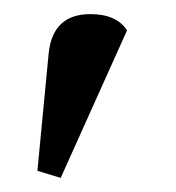

<svg xmlns="http://www.w3.org/2000/svg" viewBox="-20 -116 250 272"><path d="M108 -96Q145 -96 160 -73L66 136L33 126L49 -41Q55 -96 108 -96Z"/></svg>

Font: Imprima
Style: Regular
Weight: 400
Version: Version 1.001